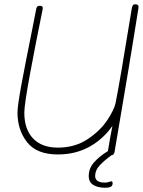

<svg xmlns="http://www.w3.org/2000/svg" viewBox="-20 -727 669 900"><path d="M629 -689 597 -491Q594 -473 590 -449Q586 -425 581 -394L517 -15Q515 -7 512 -3.5Q509 0 502 1Q468 26 447 48.5Q426 71 426 98Q426 129 472 129Q481 129 490 126Q499 123 502 123Q504 123 506 125Q508 127 508 131Q508 143 500 148Q492 153 472 153Q439 153 417.5 140Q396 127 396 98Q396 63 419.5 35.5Q443 8 486 -19L496 -79Q498 -88 507 -137Q464 -75 399 -39Q334 -3 251 -3Q152 -3 107 -60.5Q62 -118 62 -199Q62 -230 80 -328Q98 -426 133 -599L150 -686Q152 -694 155.5 -697Q159 -700 167 -700Q183 -700 180 -684Q148 -528 121 -382Q94 -236 94 -199Q94 -121 135 -78Q176 -35 251 -35Q331 -35 390.5 -74.5Q450 -114 483 -164Q516 -214 522 -245Q542 -344 598 -689Q600 -698 603 -702.5Q606 -707 615 -707Q632 -707 629 -689Z"/></svg>

Font: Mali ExtraLight
Style: Italic
Weight: 275
Italic angle: -10°
Version: Version 1.000; ttfautohint (v1.6)